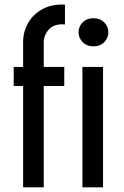

<svg xmlns="http://www.w3.org/2000/svg" viewBox="-20 -807 536 827"><path d="M79.6 0V-436.5H39.1V-518.6H79.6V-626Q79.6 -671.4 101.8 -709.2Q124 -747.1 164.6 -768.6Q205.1 -790 259.8 -787.1V-701.7Q212.9 -705.6 190.7 -680.4Q168.5 -655.3 168.5 -625V-518.6H256.8V-436.5H168.5V0ZM382.3 -607.4Q353.5 -607.4 335.9 -625.7Q318.4 -644 318.4 -668Q318.4 -692.4 335.9 -710.4Q353.5 -728.5 382.3 -728.5Q411.6 -728.5 429.2 -710.4Q446.8 -692.4 446.8 -668Q446.8 -644 429.2 -625.7Q411.6 -607.4 382.3 -607.4ZM335 0V-518.6H423.8V0Z"/></svg>

Font: Voltaire
Style: Regular
Weight: 400
Designer: Yvonne Schüttler, Eben Sorkin, Emma Marichal
Foundry: Sorkin Type Co.
Version: Version 1.010; ttfautohint (v1.8.4.7-5d5b)